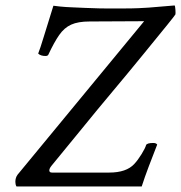

<svg xmlns="http://www.w3.org/2000/svg" viewBox="-20 -670 651 690"><path d="M39.1 0Q35.2 -6.8 35.2 -16.6Q35.2 -31.2 43 -42L498 -593.8L301.8 -592.8Q260.7 -592.8 235.8 -581.5Q210.9 -570.3 192.9 -544.4Q174.8 -518.6 153.3 -472.7Q150.4 -468.8 143.6 -468.8Q126 -468.8 117.2 -477.5Q124 -494.1 137.2 -537.6Q150.4 -581.1 171.9 -649.4Q176.8 -648.4 196.3 -646.5Q215.8 -644.5 240.7 -643.6Q265.6 -642.6 286.6 -641.6Q307.6 -640.6 315.4 -640.6Q337.9 -639.6 364.3 -639.6Q390.6 -639.6 420.9 -639.6Q454.1 -639.6 477.5 -640.6Q501 -641.6 513.7 -642.6L607.4 -650.4Q609.4 -649.4 610.4 -635.3Q611.3 -621.1 610.4 -618.2Q609.4 -614.3 498 -478.5Q442.4 -410.2 386.2 -343.3Q330.1 -276.4 275.4 -209L165 -74.2Q157.2 -64.5 157.2 -57.6Q157.2 -49.8 167 -49.8H372.1Q434.6 -49.8 462.9 -81.1Q475.6 -94.7 488.8 -116.2Q502 -137.7 504.9 -148.4Q507.8 -156.2 531.2 -156.2Q541 -156.2 544.9 -150.4Q528.3 -108.4 514.2 -70.8Q500 -33.2 489.3 0Z"/></svg>

Font: Crimson Text
Style: Italic
Weight: 400
Italic angle: -11°
Designer: Sebastian Kosch
Foundry: Sebastian Kosch
Version: Version 1.100; ttfautohint (v1.8.4)